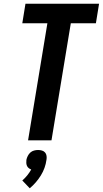

<svg xmlns="http://www.w3.org/2000/svg" viewBox="-20 -755 553 1033"><path d="M131 0 235 -630H100L117 -735H513L496 -630H361L257 0ZM140 258 100 216Q115 203 127 188Q139 173 148 157Q140 154 134 149Q128 144 125 137Q122 130 121.5 122Q121 114 122 105Q124 95 129.5 84Q135 73 143.5 65.5Q152 58 163 55Q174 52 185 52Q196 52 206 55Q216 58 222.5 65.5Q229 73 230.5 84Q232 95 230 105Q227 127 219.5 148Q212 169 200 188.5Q188 208 173 225.5Q158 243 140 258Z"/></svg>

Font: Iosevka SS18 Extrabold
Style: Italic
Weight: 800
Italic angle: -9°
Monospace: yes
Designer: Belleve Invis
Foundry: Belleve Invis
Version: Version 25.1.1; ttfautohint (v1.8.4)